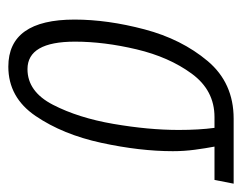

<svg xmlns="http://www.w3.org/2000/svg" viewBox="-80 -491 581 461"><g transform="rotate(90 210.5 -260.5)"><path d="M343 -385Q343 -412 339.5 -438Q336 -464 332 -485H412L421 -531H265Q179 -531 126.5 -468.5Q74 -406 50.5 -317Q27 -228 27 -149Q27 10 140 10Q214 10 258.5 -55.5Q303 -121 323 -213.5Q343 -306 343 -385ZM80 -150Q80 -220 98.5 -298Q117 -376 157 -430.5Q197 -485 261 -485H287Q292 -448 292 -399Q292 -327 277.5 -242.5Q263 -158 231.5 -97Q200 -36 146 -36Q80 -36 80 -150Z"/></g></svg>

Font: Noto Sans Display Condensed Light
Style: Italic
Weight: 300
Width: 3
Designer: Monotype Design team
Foundry: Monotype Imaging Inc.
Version: 1.000